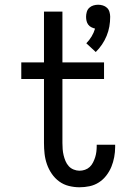

<svg xmlns="http://www.w3.org/2000/svg" viewBox="-20 -784 540 812"><path d="M385 -564 345 -601Q358 -614 367.5 -630Q377 -646 382 -663Q374 -665 366 -669Q358 -673 353 -680Q348 -687 346 -695.5Q344 -704 344 -713Q344 -723 347 -733.5Q350 -744 357.5 -751Q365 -758 375 -761Q385 -764 395 -764Q405 -764 415 -761Q425 -758 432.5 -751Q440 -744 443 -733.5Q446 -723 446 -713Q446 -692 442.5 -672Q439 -652 431 -632.5Q423 -613 411.5 -596Q400 -579 385 -564ZM316 8Q294 8 271.5 2.5Q249 -3 230.5 -16.5Q212 -30 199 -49Q186 -68 178.5 -89.5Q171 -111 168.5 -133.5Q166 -156 166 -179V-450H70V-520H166V-735H244V-520H420V-450H244V-179Q244 -166 245 -153Q246 -140 249 -127.5Q252 -115 257 -103Q262 -91 270.5 -81.5Q279 -72 291.5 -67Q304 -62 316 -62Q328 -62 339.5 -66Q351 -70 359.5 -78Q368 -86 373.5 -97Q379 -108 382.5 -119Q386 -130 387.5 -142Q389 -154 389 -166V-172H467V-162Q467 -141 463 -119.5Q459 -98 451 -78.5Q443 -59 429.5 -41.5Q416 -24 398 -12.5Q380 -1 359 3.5Q338 8 316 8Z"/></svg>

Font: Iosevka NFM
Style: Regular
Weight: 400
Monospace: yes
Designer: Belleve Invis
Foundry: Belleve Invis
Version: Version 29.0.4; ttfautohint (v1.8.4);Nerd Fonts 3.3.0